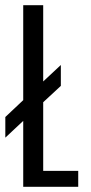

<svg xmlns="http://www.w3.org/2000/svg" viewBox="-24 -720 350 740"><path d="M65.5 0V-254L-3.5 -189.5V-269L65.5 -334V-700H142.5V-406L210.5 -469.5V-389L142.5 -326V-61.5H277.5V0Z"/></svg>

Font: Trispace Condensed Light
Style: Regular
Weight: 300
Width: 3
Designer: Tyler Finck
Foundry: Etcetera Type Company
Version: Version 1.210; ttfautohint (v1.8.3)